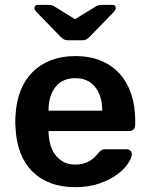

<svg xmlns="http://www.w3.org/2000/svg" viewBox="-20 -761 617 791"><path d="M262 -595Q253 -595 246 -597.5Q239 -600 228 -611L131 -711Q122 -720 122 -728Q122 -741 137 -741H174Q182 -741 190 -740Q198 -739 205 -734L289 -682L374 -734Q381 -739 389 -740Q397 -741 405 -741H442Q457 -741 457 -728Q457 -720 448 -711L351 -611Q340 -600 333 -597.5Q326 -595 317 -595ZM290 10Q179 10 114 -54Q49 -118 44 -236Q43 -246 43 -261.5Q43 -277 44 -286Q47 -343 65 -388Q83 -433 114.5 -464.5Q146 -496 190.5 -513Q235 -530 290 -530Q351 -530 397 -510.5Q443 -491 474 -456Q505 -421 521 -372.5Q537 -324 537 -266V-245Q537 -234 530 -227.5Q523 -221 512 -221H180Q180 -196 186 -171Q192 -146 205.5 -126.5Q219 -107 239.5 -95Q260 -83 289 -83Q310 -83 326 -88Q342 -93 353.5 -100.5Q365 -108 372.5 -116Q380 -124 384 -129Q393 -140 398.5 -143Q404 -146 415 -146H501Q511 -146 517.5 -140Q524 -134 523 -125Q522 -109 506.5 -86Q491 -63 461.5 -41.5Q432 -20 389 -5Q346 10 290 10ZM180 -305H401V-308Q401 -366 372 -402.5Q343 -439 290 -439Q237 -439 208.5 -402.5Q180 -366 180 -308Z"/></svg>

Font: Fz Rubik Med
Style: Regular
Weight: 500
Designer: Hubert and Fischer
Foundry: Hubert and Fischer
Version: Vit hóa bi FontZin.com